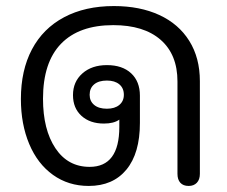

<svg xmlns="http://www.w3.org/2000/svg" viewBox="-20 -604 749 634"><path d="M49 -277Q49 -372 85.5 -441Q122 -510 191.5 -547Q261 -584 356 -584Q442 -584 506 -554.5Q570 -525 605 -469Q640 -413 640 -336V-30Q640 -11 630 -0.5Q620 10 603 10Q585 10 575.5 -0.5Q566 -11 566 -30V-335Q566 -424 510.5 -472.5Q455 -521 354 -521Q241 -521 181.5 -459.5Q122 -398 122 -278Q122 -176 163 -114.5Q204 -53 276 -53Q374 -53 374 -185V-209Q356 -196 323 -196Q277 -196 249 -221.5Q221 -247 221 -290Q221 -334 252 -361.5Q283 -389 333 -389Q384 -389 413 -362Q442 -335 442 -288V-198Q442 -98 397.5 -44Q353 10 273 10Q206 10 155 -26.5Q104 -63 76.5 -128.5Q49 -194 49 -277ZM389 -291Q389 -313 374 -325.5Q359 -338 333 -338Q306 -338 291 -325.5Q276 -313 276 -291Q276 -270 291 -257.5Q306 -245 333 -245Q359 -245 374 -257.5Q389 -270 389 -291Z"/></svg>

Font: Kodchasan
Style: Regular
Weight: 400
Version: Version 1.000; ttfautohint (v1.6)